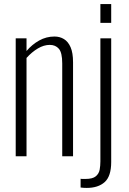

<svg xmlns="http://www.w3.org/2000/svg" viewBox="-20 -766 633 941"><path d="M57 0V-578H110V-516Q137 -548 172 -567.5Q207 -587 247 -587Q273 -587 293.5 -574.5Q314 -562 326 -534.5Q338 -507 338 -461V0H285V-455Q285 -508 268.5 -527Q252 -546 224 -546Q195 -546 165.5 -528.5Q136 -511 110 -482V0ZM405 155Q401 155 389.5 154.5Q378 154 375 153V110Q377 111 387 111Q397 111 399 111Q434 111 449.5 98Q465 85 468.5 65.5Q472 46 472 25V-578H525V28Q525 98 493 126.5Q461 155 405 155ZM472 -654V-746H525V-654Z"/></svg>

Font: Oswald ExtraLight
Style: Regular
Weight: 250
Designer: Vernon Adams
Foundry: Vernon Adams
Version: Version 4.103;gftools[0.9.33.dev8+g029e19f]